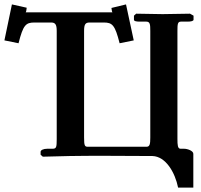

<svg xmlns="http://www.w3.org/2000/svg" viewBox="-27 -709 910 870"><path d="M230 -569V-78C230 -42 228 -36 213 -35H187C170 -35 157 -29 157 -21V-8L167 1C201 0 253 -1 288 -2C336 -3 395 -3 450 -3C535 -3 630 -2 664 -2C724 0 766 72 780 141H849V-12C849 -26 822 -35 807 -35H791C778 -35 777 -52 777 -80V-569C777 -600 778 -611 793 -611H822C840 -611 850 -614 850 -620V-638L834 -647C795 -646 749 -646 710 -645L590 -647L580 -638V-620C580 -613 590 -611 607 -611H636C653 -611 654 -598 654 -569V-86C654 -57 652 -44 637 -44H371C357 -44 354 -49 354 -86V-569C354 -599 360 -607 379 -607H443C482 -607 494 -596 515 -513L579 -526L544 -689L478 -673C479 -667 480 -654 483 -653H89C92 -654 93 -667 94 -674L27 -689L-7 -526L57 -513C78 -596 90 -607 129 -607H205C224 -607 230 -597 230 -569Z"/></svg>

Font: Libertinus Serif
Style: Bold
Weight: 700
Designer: Philipp H. Poll, Khaled Hosny
Foundry: Caleb Maclennan
Version: Version 7.050;RELEASE